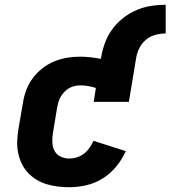

<svg xmlns="http://www.w3.org/2000/svg" viewBox="-20 -775 713 803"><path d="M270 8Q245 8 221 5Q197 2 174 -5Q151 -12 131 -24.5Q111 -37 95.5 -54Q80 -71 70 -92.5Q60 -114 55.5 -137.5Q51 -161 52 -185.5Q53 -210 57 -235L76 -345Q80 -372 90 -398.5Q100 -425 117 -448Q134 -471 157 -489Q180 -507 206.5 -518Q233 -529 260 -533.5Q287 -538 315 -538Q337 -538 358.5 -535.5Q380 -533 402 -529V-530Q407 -561 417.5 -591.5Q428 -622 447 -649Q466 -676 492.5 -697.5Q519 -719 549 -732Q579 -745 610 -750Q641 -755 673 -755V-635Q651 -635 629 -629Q607 -623 589.5 -608Q572 -593 562 -572Q552 -551 549 -530L519 -349H372L381 -407Q366 -412 349.5 -415Q333 -418 317 -418Q305 -418 293 -415.5Q281 -413 270 -407Q259 -401 250 -391.5Q241 -382 234.5 -371.5Q228 -361 224.5 -349Q221 -337 219 -326L201 -216Q198 -197 199 -177.5Q200 -158 209 -142.5Q218 -127 234.5 -119.5Q251 -112 270 -112Q286 -112 302 -117Q318 -122 331.5 -132.5Q345 -143 354.5 -157Q364 -171 371 -186L506 -143Q491 -109 466.5 -79Q442 -49 410 -29Q378 -9 342 -0.5Q306 8 270 8Z"/></svg>

Font: Iosevka Curly Slab HvEx
Style: Italic
Weight: 900
Width: 7
Italic angle: -9°
Monospace: yes
Designer: Belleve Invis
Foundry: Belleve Invis
Version: Version 11.1.0; ttfautohint (v1.8.3)